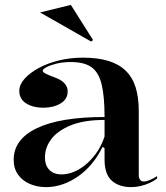

<svg xmlns="http://www.w3.org/2000/svg" viewBox="-20 -751 679 786"><path d="M319 -515Q379 -515 422.5 -502Q466 -489 494 -462Q522 -435 535 -394Q548 -353 548 -298V-34Q548 -22 553.5 -15Q559 -8 569 -8Q579 -8 593.5 -14Q608 -20 623 -30V-20Q610 -10 592.5 -2Q575 6 555.5 10.5Q536 15 517 15Q467 15 437.5 -11.5Q408 -38 408 -98Q408 -114 408 -121.5Q408 -129 408 -133.5Q408 -138 408 -144L400 -150Q381 -111 355.5 -80.5Q330 -50 299 -28.5Q268 -7 235 4Q202 15 169 15Q132 15 102 2Q72 -11 54 -36Q36 -61 36 -97Q36 -181 131.5 -226.5Q227 -272 408 -272Q408 -357 396 -406Q384 -455 354.5 -476Q325 -497 270 -497Q237 -497 211 -490.5Q185 -484 170 -476Q155 -468 155 -461Q155 -456 166 -450Q177 -444 204 -434Q257 -415 257 -377Q257 -345 228 -327.5Q199 -310 157 -310Q116 -310 87.5 -327.5Q59 -345 59 -379Q59 -404 80 -428Q101 -452 137.5 -472Q174 -492 221 -503.5Q268 -515 319 -515ZM408 -260Q324 -260 270 -238Q216 -216 190 -181.5Q164 -147 164 -107Q164 -83 173 -67.5Q182 -52 197 -44.5Q212 -37 232 -37Q254 -37 278.5 -46Q303 -55 327 -74Q351 -93 372.5 -122Q394 -151 408 -192ZM353 -581 144 -700 270 -731 361 -587Z"/></svg>

Font: Kalnia Thin Medium
Style: Regular
Weight: 500
Version: Version 1.105